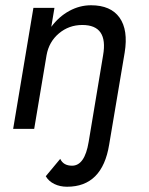

<svg xmlns="http://www.w3.org/2000/svg" viewBox="-20 -490 565 730"><path d="M235 220Q208 220 186.5 209.5Q165 199 154 180L209 114Q221 140 254 140Q302 140 317 50L372 -280Q392 -395 293 -395Q242 -395 204 -363Q166 -331 157 -280L110 0H30L107 -460H187L175 -388Q204 -427 243.5 -448.5Q283 -470 326 -470Q401 -470 434.5 -423Q468 -376 454 -290L395 60Q369 220 235 220Z"/></svg>

Font: Von Book
Style: Italic
Weight: 400
Version: Version 4.000; ttfautohint (v1.8.4.7-5d5b)